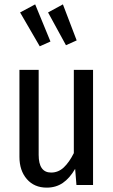

<svg xmlns="http://www.w3.org/2000/svg" viewBox="-20 -847 519 879"><path d="M406 0H330L324 -74Q299 -31 267.5 -9.5Q236 12 194 12Q137 12 103 -27Q69 -66 69 -129V-527H157V-138Q157 -57 214 -57Q247 -57 272 -80.5Q297 -104 318 -146V-527H406ZM211 -657 162 -635 72 -790 141 -827ZM331 -662 282 -640 200 -790 268 -827Z"/></svg>

Font: Fira Sans Compressed
Style: Regular
Weight: 400
Width: 1
Designer: bBox Type GmbH & Carrois Corporate GbR & Edenspiekermann AG
Foundry: bBox Type GmbH & Carrois Corporate GbR & Edenspiekermann AG
Version: Version 4.301